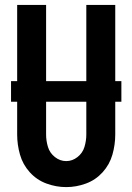

<svg xmlns="http://www.w3.org/2000/svg" viewBox="-20 -755 540 783"><path d="M25 -340V-424H475V-340ZM250 8Q209 8 169.5 -6.5Q130 -21 101.5 -52.5Q73 -84 61.5 -124.5Q50 -165 50 -206V-735H168V-206Q168 -181 175.5 -156Q183 -131 204 -114.5Q225 -98 250 -98Q275 -98 296 -114.5Q317 -131 324.5 -156Q332 -181 332 -206V-735H450V-206Q450 -165 438.5 -124.5Q427 -84 398.5 -52.5Q370 -21 330.5 -6.5Q291 8 250 8Z"/></svg>

Font: Iosevka SS01
Style: Bold
Weight: 700
Monospace: yes
Designer: Belleve Invis
Foundry: Belleve Invis
Version: 2.3.3; ttfautohint (v1.8.3)